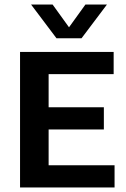

<svg xmlns="http://www.w3.org/2000/svg" viewBox="-20 -823 554 843"><path d="M68 0V-595H479V-497.5H193.5V-97.5H483V0ZM151.5 -254.5V-352H436V-254.5ZM228 -655 116.5 -803H211L292.5 -690H273.5L355 -803H449.5L338 -655Z"/></svg>

Font: Encode Sans SC SemiCondensed SemiBold
Style: Regular
Weight: 600
Width: 4
Designer: Multiple Designers
Foundry: Impallari Type
Version: Version 3.002